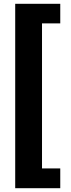

<svg xmlns="http://www.w3.org/2000/svg" viewBox="-20 -770 372 1010"><path d="M201 116H297V220H60V-750H297V-647H201Z"/></svg>

Font: Puffins on Iceburgs(2)
Style: on-Iceburgs-Bold
Weight: 700
Version: Version 1.0